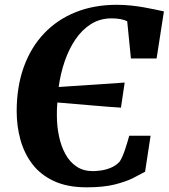

<svg xmlns="http://www.w3.org/2000/svg" viewBox="-20 -772 703 800"><path d="M341 8.5Q260.5 8.5 204.8 -17.5Q149 -43.5 115 -88Q81 -132.5 65.2 -189.5Q49.5 -246.5 49.5 -308.5Q49.5 -410.5 79 -492.5Q108.5 -574.5 163.5 -632.5Q218.5 -690.5 295.2 -721.2Q372 -752 466 -752Q496.5 -752 525.2 -749Q554 -746 579.2 -741.5Q604.5 -737 625.8 -732.5Q647 -728 663 -724.5L632.5 -528.5H525.5L510 -683.5Q498 -689.5 481.5 -692.5Q465 -695.5 445 -695.5Q397 -695.5 359.2 -671.8Q321.5 -648 294 -607.2Q266.5 -566.5 249.2 -515.5Q232 -464.5 224.5 -409.5L499.5 -428L484 -323.5Q464 -324.5 433.2 -327Q402.5 -329.5 366.2 -332.5Q330 -335.5 292 -338.8Q254 -342 219 -345Q218 -331.5 217.2 -317.8Q216.5 -304 217 -290.5Q217 -246 225.8 -204.5Q234.5 -163 252.5 -130Q270.5 -97 299 -78Q327.5 -59 367 -59Q381 -59 401 -61.8Q421 -64.5 441.8 -73Q462.5 -81.5 478.5 -98.5Q484.5 -107.5 490 -120Q495.5 -132.5 500.5 -147.2Q505.5 -162 510.2 -177.5Q515 -193 518.5 -206.5H607.5L584.5 -56.5Q565 -45.5 534.8 -30.2Q504.5 -15 457.5 -3.2Q410.5 8.5 341 8.5Z"/></svg>

Font: Merriweather 36pt ExtraBold
Style: Italic
Weight: 800
Italic angle: -7.8°
Version: Version 2.101